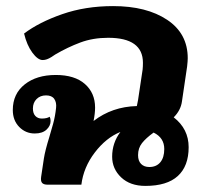

<svg xmlns="http://www.w3.org/2000/svg" viewBox="-20 -606 687 630"><path d="M599 -123Q599 -61 563.5 -28.5Q528 4 457 4Q407 4 377.5 -24Q348 -52 348 -92Q348 -137 375 -173Q328 -154 291 -105.5Q254 -57 247 0H137Q123 0 118 -6Q113 -12 115 -26L124 -86Q128 -112 142 -157Q148 -177 154.5 -200.5Q161 -224 164 -252Q166 -270 158 -281.5Q150 -293 131 -293Q112 -293 100 -281Q88 -269 88 -250Q88 -234 96 -225.5Q104 -217 117 -217Q134 -217 143 -223Q146 -217 146 -209Q146 -193 132.5 -180.5Q119 -168 94 -168Q64 -168 43 -189.5Q22 -211 22 -245Q22 -298 61 -329Q100 -360 163 -360Q225 -360 258.5 -330.5Q292 -301 292 -253Q292 -234 287 -209Q348 -256 429 -258L433 -278L448 -378Q449 -388 449 -400Q449 -482 335 -482Q285 -482 243.5 -466.5Q202 -451 161 -427Q157 -424 149 -419Q141 -414 134 -411.5Q127 -409 120 -409Q104 -409 86 -433.5Q68 -458 59 -496Q108 -533 184 -559.5Q260 -586 351 -586Q461 -586 528.5 -541Q596 -496 596 -415Q596 -406 594 -388L577 -273Q573 -244 550 -221Q599 -183 599 -123ZM519 -117Q519 -154 484 -171Q459 -153 446 -136.5Q433 -120 433 -97Q433 -78 443 -68Q453 -58 470 -58Q493 -58 506 -73.5Q519 -89 519 -117Z"/></svg>

Font: Krub
Style: Bold Italic
Weight: 700
Italic angle: -8°
Designer: Ekaluck Peanpanawate
Foundry: Cadson Demak Co.,Ltd.
Version: Version 1.000; ttfautohint (v1.6)